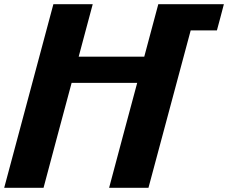

<svg xmlns="http://www.w3.org/2000/svg" viewBox="-20 -895 1087 915"><path d="M500 0H687.5L888.7 -750H1013.7Q1019.5 -770.5 1030.5 -812.5Q1041.5 -854.5 1046.9 -875H734.4Q723.1 -833 700.9 -750Q678.7 -667 667.5 -625H355Q366.2 -667 388.4 -750Q410.6 -833 421.9 -875H234.4Q195.3 -729 117.2 -437.5Q39.1 -146 0 0H187.5Q209.5 -83 254.2 -250Q298.8 -417 321.3 -500H633.8Q611.3 -417 566.7 -250Q522 -83 500 0Z"/></svg>

Font: Faithful 32x
Style: SemiboldOblique
Weight: 400
Foundry: Faithful Resource Pack
Version: Version 1.0; January 27, 2023